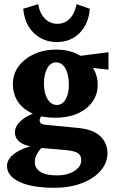

<svg xmlns="http://www.w3.org/2000/svg" viewBox="-20 -681 557 924"><path d="M242.2 222.7Q133.8 222.7 73.7 194.3Q13.7 166 13.7 117.2Q13.7 84 51.8 56.6Q89.8 29.3 149.4 17.6L192.4 19.5Q172.9 35.2 160.2 56.2Q147.5 77.1 147.5 98.6Q147.5 128.9 174.3 146Q201.2 163.1 253.9 163.1Q303.7 163.1 337.4 142.1Q371.1 121.1 371.1 89.8Q371.1 67.4 355.5 56.6Q339.8 45.9 303.7 42L169.9 30.3L163.1 25.4Q109.4 25.4 80.6 6.3Q51.8 -12.7 51.8 -43.9Q51.8 -76.2 85 -103.5Q118.2 -130.9 174.8 -146.5L191.4 -130.9Q182.6 -125 176.8 -118.2Q170.9 -111.3 170.9 -102.5Q170.9 -92.8 176.3 -87.9Q181.6 -83 193.4 -81.1L354.5 -65.4Q427.7 -58.6 462.4 -25.9Q497.1 6.8 497.1 56.6Q497.1 102.5 464.4 140.6Q431.6 178.7 373.5 200.7Q315.4 222.7 242.2 222.7ZM245.1 -114.3Q183.6 -114.3 137.7 -134.3Q91.8 -154.3 66.9 -190.9Q42 -227.5 42 -276.4Q42 -325.2 69.8 -362.3Q97.7 -399.4 144.5 -420.9Q191.4 -442.4 251 -442.4Q308.6 -442.4 353.5 -419.9Q398.4 -397.5 424.3 -358.9Q450.2 -320.3 450.2 -273.4Q450.2 -226.6 424.3 -190.4Q398.4 -154.3 352.5 -134.3Q306.6 -114.3 245.1 -114.3ZM253.9 -175.8Q279.3 -175.8 295.4 -202.1Q311.5 -228.5 311.5 -272.5Q311.5 -321.3 294.9 -351.1Q278.3 -380.9 250 -380.9Q223.6 -380.9 207.5 -352.5Q191.4 -324.2 191.4 -279.3Q191.4 -233.4 208.5 -204.6Q225.6 -175.8 253.9 -175.8ZM502 -345.7 365.2 -361.3 342.8 -409.2 502 -429.7ZM348.6 -661.1 412.1 -638.7Q407.2 -567.4 363.8 -522.9Q320.3 -478.5 252.9 -478.5Q209 -478.5 173.3 -499Q137.7 -519.5 116.7 -555.2Q95.7 -590.8 91.8 -638.7L163.1 -661.1Q171.9 -615.2 196.8 -590.8Q221.7 -566.4 255.9 -566.4Q291 -566.4 315.4 -590.8Q339.8 -615.2 348.6 -661.1Z"/></svg>

Font: Crimson Pro ExtraBold
Style: Regular
Weight: 800
Designer: Jacques Le Bailly
Foundry: Baron von Fonthausen
Version: Version 1.003